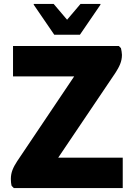

<svg xmlns="http://www.w3.org/2000/svg" viewBox="-20 -953 681 973"><path d="M385 -777 489 -929V-933H388L320 -853L252 -933H151V-929L255 -777ZM275 -154 565 -584C584 -614 598 -640 598 -675C598 -684 595 -700 593 -709L582 -720H46V-566H356L67 -136C47 -105 35 -80 35 -46C35 -36 36 -22 39 -11L50 0H602V-154Z"/></svg>

Font: Kufam Arabic Latin Roman Bold
Style: Regular
Weight: 700
Designer: Wael Morcos & Artur Schmal
Version: Version 1.200;PS 001.200;hotconv 1.0.88;makeotf.lib2.5.64775